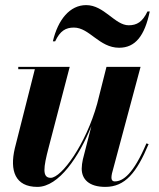

<svg xmlns="http://www.w3.org/2000/svg" viewBox="-20 -722 621 752"><path d="M269.5 -614C330.5 -614 368.5 -535 446.5 -535C510.5 -535 546.5 -582 566.5 -677H557.5C538 -636 516 -623 484 -623C430 -623 388 -702 317.5 -702C253.5 -702 207 -645 187 -560H196C215.5 -601.5 237.5 -614 269.5 -614ZM253 -460H51.5V-451H116.5L38 -141C17.5 -54 39 10 126.5 10C210.5 10 290 -109 338 -228.5L304.5 -97.5C302 -86.5 300 -72 300 -61.5C300 -20.5 328 10 392.5 10C470 10 515 -45.5 562 -157.5L553.5 -160.5C502.5 -40.5 462 -11.5 429.5 -11.5C420.5 -11.5 416.5 -17.5 416.5 -25.5C416.5 -30 417 -36 418.5 -42.5L530.5 -460H397L360.5 -315.5C316.5 -157 221 -25.5 178.5 -25.5C144.5 -25.5 150 -66 170.5 -144Z"/></svg>

Font: Bodoni* 24pt
Style: Bold Italic
Weight: 700
Italic angle: -13°
Version: Version 2.3